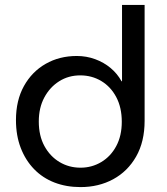

<svg xmlns="http://www.w3.org/2000/svg" viewBox="-20 -750 679 782"><path d="M308 12Q382 12 441 -20Q500 -52 534.5 -112.5Q569 -173 569 -258V-730H477V-419H475Q458 -450 430.5 -473Q403 -496 367.5 -509Q332 -522 293 -522Q222 -522 166 -490Q110 -458 77.5 -399.5Q45 -341 45 -261Q45 -198 64.5 -147.5Q84 -97 119 -61Q154 -25 202 -6.5Q250 12 308 12ZM308 -67Q261 -67 222.5 -90Q184 -113 161 -155Q138 -197 138 -255Q138 -311 160.5 -353Q183 -395 221 -419Q259 -443 307 -443Q354 -443 392.5 -420Q431 -397 453.5 -354.5Q476 -312 476 -254Q476 -197 453.5 -155Q431 -113 392.5 -90Q354 -67 308 -67Z"/></svg>

Font: MuseoModerno SemiBold
Style: Regular
Weight: 400
Version: Version 1.001